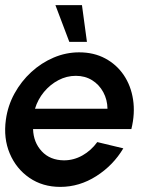

<svg xmlns="http://www.w3.org/2000/svg" viewBox="-28 -719 607 752"><path d="M208 13Q139 13 87.2 -22.5Q35.5 -58 10.2 -117.8Q-15 -177.5 -5 -250Q2.5 -305 28.8 -352.8Q55 -400.5 94.5 -436.8Q134 -473 182.2 -493.5Q230.5 -514 282 -514Q339.5 -514 384 -490.2Q428.5 -466.5 456.8 -424.8Q485 -383 493.2 -328.8Q501.5 -274.5 486.5 -213.5H101.5Q103 -161.5 135.5 -126.5Q168 -91.5 222.5 -91Q260.5 -91 294.5 -110Q328.5 -129 353 -162.5L455 -138Q415.5 -71.5 349.2 -29.2Q283 13 208 13ZM109 -293H393Q392.5 -328.5 376.5 -358Q360.5 -387.5 332.8 -404.8Q305 -422 269 -422Q233 -422 200.8 -405Q168.5 -388 144.2 -358.8Q120 -329.5 109 -293ZM189 -699H293L312.5 -555H243.5Z"/></svg>

Font: Urbanist SemiBold
Style: Italic
Weight: 600
Italic angle: -8°
Designer: Corey Hu
Foundry: Corey Hu
Version: Version 1.321; ttfautohint (v1.8.4.7-5d5b)